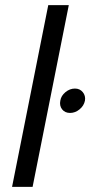

<svg xmlns="http://www.w3.org/2000/svg" viewBox="-20 -728 352 748"><path d="M27 0 168 -708H248L107 0ZM253 -288Q233 -288 222 -302Q211 -316 215 -336Q218 -355 235 -369Q252 -383 272 -383Q291 -383 302.5 -369Q314 -355 311 -336Q307 -316 290 -302Q273 -288 253 -288Z"/></svg>

Font: Albert Sans
Style: Italic
Weight: 400
Italic angle: -11.25°
Designer: Andreas Rasmussen
Foundry: a.Foundry
Version: Version 1.025